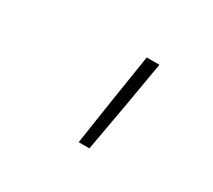

<svg xmlns="http://www.w3.org/2000/svg" viewBox="-76 -902 653 590"><g transform="rotate(30 250.0 -607.0)"><path d="M248 -442Q260 -524 273 -606.5Q286 -689 299 -772H344Q330 -689 315.5 -606.5Q301 -524 286 -442Z"/></g></svg>

Font: Iosevka SS04 Extralight
Style: Italic
Weight: 200
Italic angle: -9°
Monospace: yes
Designer: Belleve Invis
Foundry: Belleve Invis
Version: Version 19.0.0; ttfautohint (v1.8.4)